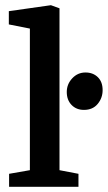

<svg xmlns="http://www.w3.org/2000/svg" viewBox="-20 -719 415 739"><path d="M15 0V-50L95 -64V-609L14 -625V-676L176 -699L209 -687V-64L282 -50V0ZM303 -296Q274 -296 255.5 -315Q237 -334 237 -365Q237 -395 258 -417.5Q279 -440 309 -440Q338 -440 356.5 -422Q375 -404 375 -372Q375 -342 356 -319Q337 -296 303 -296Z"/></svg>

Font: Faustina Light SemiBold
Style: Regular
Weight: 600
Version: Version 1.200